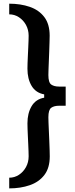

<svg xmlns="http://www.w3.org/2000/svg" viewBox="-20 -820 406 1041"><path d="M30 201.4V143.5Q58.8 143.5 82.7 127.8Q106.6 112.1 121 85.8Q135.3 59.5 135.3 27.6Q135.3 17.8 134.7 0.5Q134.1 -16.9 133.1 -38.3Q132.2 -59.7 131.1 -81.3Q130 -102.8 129.4 -121.4Q128.8 -140 128.8 -151.6Q128.8 -206.2 151.4 -244.3Q174 -282.4 219.5 -290.3V-308.4Q174 -316.5 151.4 -354.4Q128.8 -392.2 128.8 -447.3Q128.8 -458.9 129.4 -477.4Q130 -496 131.1 -517.5Q132.2 -539 133.1 -560.4Q134.1 -581.7 134.7 -599.1Q135.3 -616.5 135.3 -626.3Q135.3 -658.3 121 -684.6Q106.6 -710.8 82.7 -726.5Q58.8 -742.2 30 -742.2V-800Q91.5 -800 141.3 -782.9Q191.1 -765.8 220.2 -727.6Q249.3 -689.4 249.3 -626.3Q249.3 -614.4 248.5 -591.9Q247.8 -569.3 246.9 -542.2Q245.9 -515.1 244.8 -488.7Q243.8 -462.3 243 -442Q242.3 -421.6 242.3 -413.2Q242.3 -372.5 257.8 -361.6Q273.3 -350.6 300.7 -350.6H336.1V-246.7H300.7Q273.3 -246.7 257.8 -235.7Q242.3 -224.8 242.3 -184.3Q242.3 -175.7 243 -155.5Q243.8 -135.3 245 -109Q246.2 -82.8 247.3 -55.7Q248.4 -28.6 249.1 -6.3Q249.8 16 249.8 27.6Q249.8 90.6 220.6 128.7Q191.4 166.9 141.4 184.1Q91.5 201.4 30 201.4Z"/></svg>

Font: Big Shoulders Stencil Text Thin
Style: Regular
Weight: 100
Designer: Patric King
Foundry: XO Type Co
Version: Version 2.001